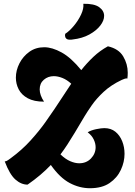

<svg xmlns="http://www.w3.org/2000/svg" viewBox="-20 -971 716 1016"><path d="M456 25Q401 25 349 -2.5Q297 -30 249 -98Q198 -44 126 6Q92 6 61.5 -21Q31 -48 5 -117Q10 -117 15.5 -119.5Q21 -122 37 -134Q97 -178 142.5 -228.5Q188 -279 219.5 -323.5Q251 -368 269 -395Q297 -437 313 -461.5Q329 -486 339 -501Q349 -516 357 -528Q334 -549 310 -558.5Q286 -568 265 -568Q234 -568 212 -549Q190 -530 190 -498Q190 -468 213 -433Q160 -433 127 -451Q94 -469 79 -498Q64 -527 64 -560Q64 -599 83 -636Q102 -673 135.5 -697Q169 -721 214 -721Q256 -721 306 -693.5Q356 -666 410 -600Q440 -638 474.5 -670.5Q509 -703 551 -726Q608 -713 632 -672.5Q656 -632 656 -586Q656 -578 655.5 -570.5Q655 -563 654 -555Q653 -556 651.5 -556Q650 -556 650 -556Q641 -556 624 -548Q567 -521 528.5 -485Q490 -449 466 -414.5Q442 -380 427 -355Q397 -304 375.5 -268.5Q354 -233 336.5 -206Q319 -179 300 -154Q326 -129 351.5 -118Q377 -107 399 -107Q437 -107 461.5 -132.5Q486 -158 486 -192Q486 -212 476 -233Q466 -254 444 -271Q462 -282 489 -287.5Q516 -293 532 -293Q567 -293 590.5 -274Q614 -255 626.5 -224Q639 -193 639 -157Q639 -114 619.5 -72Q600 -30 560 -2.5Q520 25 456 25ZM349 -761Q336 -761 330 -767.5Q324 -774 324 -783Q324 -789 325 -792Q347 -806 370.5 -834Q394 -862 409 -894Q424 -926 421 -951Q479 -952 505 -933Q531 -914 531 -887Q531 -862 510.5 -835.5Q490 -809 453 -788.5Q416 -768 364 -762Q360 -761 356.5 -761Q353 -761 349 -761Z"/></svg>

Font: Agbalumo
Style: Regular
Weight: 400
Designer: Raphael Alegbeleye
Foundry: Sorkin Type Co.
Version: Version 1.000; ttfautohint (v1.8.4)